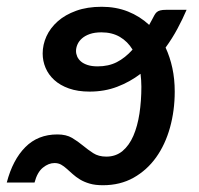

<svg xmlns="http://www.w3.org/2000/svg" viewBox="-49 -539 588 567"><path d="M239.5 -343Q271.5 -343 296 -355.5Q320.5 -368 342.5 -392.5Q328 -416.5 305 -430Q282 -443.5 250.5 -443.5Q230.5 -443.5 216.2 -438.5Q202 -433.5 193 -425.5Q184 -417.5 179.8 -407.8Q175.5 -398 175.5 -388.5Q175.5 -380 179 -372Q182.5 -364 190 -357.5Q197.5 -351 209.8 -347Q222 -343 239.5 -343ZM502 -510Q490.5 -483 475.2 -454.5Q460 -426 440 -398.5Q453 -370.5 460 -338Q467 -305.5 467 -268.5Q467 -212.5 453 -162.2Q439 -112 412 -74.2Q385 -36.5 345.5 -14.2Q306 8 255 8Q232 8 215.8 3.2Q199.5 -1.5 187.2 -9Q175 -16.5 165.8 -24.8Q156.5 -33 148.2 -40.5Q140 -48 131.5 -52.8Q123 -57.5 112 -57.5Q94.5 -57.5 77.8 -44Q61 -30.5 53 0H-29Q-11.5 -67 25.8 -104.5Q63 -142 120.5 -142Q146.5 -142 163.8 -131.8Q181 -121.5 195.8 -109.2Q210.5 -97 226.2 -86.8Q242 -76.5 265 -76.5Q293 -76.5 312.8 -93Q332.5 -109.5 344.8 -137.8Q357 -166 362.8 -203.5Q368.5 -241 368.5 -283Q368.5 -293 367.8 -302.5Q367 -312 366 -321Q334.5 -297 297.2 -282.8Q260 -268.5 215.5 -268.5Q180.5 -268.5 154.5 -277.8Q128.5 -287 111.2 -302.8Q94 -318.5 85.5 -338.8Q77 -359 77 -381Q77 -407 88.2 -431.8Q99.5 -456.5 121.5 -476Q143.5 -495.5 176 -507.2Q208.5 -519 251.5 -519Q293.5 -519 328.8 -505Q364 -491 391.5 -465.5L400 -481Q404 -488.5 406.8 -493.8Q409.5 -499 413.5 -502.8Q417.5 -506.5 424 -508.2Q430.5 -510 441.5 -510Z"/></svg>

Font: Lato SemiBold
Style: Italic
Weight: 600
Italic angle: -7°
Designer: Lukasz Dziedzic with Adam Twardoch and Botio Nikoltchev
Foundry: tyPoland Lukasz Dziedzic
Version: Version 2.015; 2015-08-06; http://www.latofonts.com/